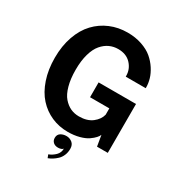

<svg xmlns="http://www.w3.org/2000/svg" viewBox="-223 -890 1164 1259"><g transform="rotate(30 359.0 -261.0)"><path d="M356.4 12.2Q290.5 12.2 233.2 -12.9Q175.8 -38.1 133.1 -85.2Q90.3 -132.3 65.7 -204.8Q41 -277.3 41 -367.2Q41 -457 66.7 -529.8Q92.3 -602.5 137.5 -650.1Q182.6 -697.8 242.9 -723.1Q303.2 -748.5 373.5 -748.5Q432.6 -748.5 481.9 -731.7Q531.2 -714.8 562.7 -688.2Q594.2 -661.6 616.2 -627.7Q638.2 -593.8 647.7 -561Q657.2 -528.3 657.2 -497.6V-491.7H505.9V-497.6Q505.9 -548.3 470.5 -586.2Q435.1 -624 373.5 -624Q338.9 -624 308.6 -610.1Q278.3 -596.2 253.2 -566.9Q228 -537.6 213.4 -486.6Q198.7 -435.5 198.7 -367.2Q198.7 -298.3 212.9 -247.1Q227.1 -195.8 251.7 -167.5Q276.4 -139.2 305.7 -125.7Q335 -112.3 369.6 -112.3Q431.6 -112.3 469.5 -141.8Q507.3 -171.4 516.6 -210V-257.8H370.6V-370.1H653.8V0H572.3L558.6 -81.5Q554.2 -69.8 541.5 -55.7Q528.8 -41.5 505.9 -25.4Q482.9 -9.3 443.6 1.5Q404.3 12.2 356.4 12.2ZM353.5 133.8Q330.6 133.8 316.9 121.3Q303.2 108.9 303.2 87.9Q303.2 63.5 321.5 51.5Q339.8 39.6 365.2 39.6Q389.2 39.6 408.4 54.7Q427.7 69.8 427.7 100.6Q427.7 127.4 418.2 149.9Q408.7 172.4 392.8 187.3Q377 202.1 361.6 211.7Q346.2 221.2 329.6 227.5L320.3 203.6Q348.1 192.9 369.4 171.9Q390.6 150.9 390.6 119.6Q387.2 126 376.5 129.9Q365.7 133.8 353.5 133.8Z"/></g></svg>

Font: Epilogue
Style: Bold
Weight: 700
Designer: Tyler Finck
Foundry: Etcetera Type Co
Version: Version 2.112